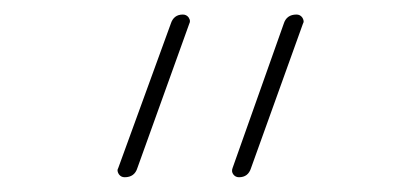

<svg xmlns="http://www.w3.org/2000/svg" viewBox="-20 -563 540 264"><path d="M308.6 -319.3Q303.7 -319.3 300.8 -323.2Q297.9 -327.1 299.8 -332L370.1 -530.3Q374 -543 387.7 -543Q392.6 -543 395.5 -539.1Q397.5 -536.1 397.5 -533.2Q397.5 -532.2 396.5 -530.3L325.2 -332Q321.3 -319.3 308.6 -319.3ZM151.4 -319.3Q146.5 -319.3 143.6 -323.2Q141.6 -326.2 141.6 -329.1Q141.6 -330.1 142.6 -332L214.8 -530.3Q218.8 -543 231.4 -543Q236.3 -543 239.3 -539.1Q241.2 -536.1 241.2 -534.2Q241.2 -532.2 240.2 -530.3L168.9 -332Q165 -319.3 151.4 -319.3Z"/></svg>

Font: Rounded Mgen+ 1mn thin
Style: Regular
Weight: 100
Designer: [Source Han Sans]
Ryoko NISHIZUKA  (kana & ideographs); Paul D. Hunt (Latin, Greek & Cyrillic); Wenlong ZHANG  (bopomofo
Version: Version 1.059.20150602